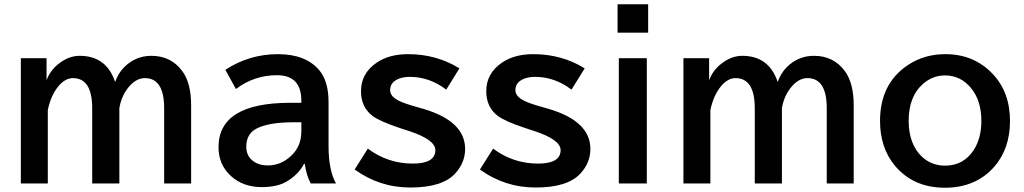

<svg xmlns="http://www.w3.org/2000/svg" viewBox="-20 -839 4820 904"><path d="M199.2 -564.9V-460.9Q215.3 -505.4 252.9 -536.1Q301.8 -576.2 355 -576.2Q481 -576.2 522 -453.1Q537.1 -495.1 564.9 -522.9Q618.2 -576.2 692.9 -576.2Q785.6 -576.2 838.9 -503.4Q879.9 -447.3 879.9 -342.8V24.9H752.9V-329.1Q752.9 -471.2 662.1 -471.2Q618.7 -471.2 582 -424.3Q551.3 -384.8 542 -330.1V24.9H414.1V-329.1Q414.1 -471.2 323.2 -471.2Q288.1 -471.2 256.8 -435.1Q219.7 -391.6 205.1 -320.8V24.9H78.1V-564.9Z M1398.9 -355V-364.3Q1398.9 -484.9 1284.2 -484.9Q1176.8 -484.9 1090.8 -419.9L1041 -510.3Q1153.8 -584 1288.6 -584Q1418.5 -584 1482.4 -509.3Q1526.9 -458 1526.9 -357.9V-151.9Q1526.9 -37.6 1562 24.9H1442.9Q1421.9 -15.6 1415 -67.9H1411.6Q1386.7 -19 1331.5 14.6Q1286.6 42 1212.9 42Q1125.5 42 1068.4 -9.3Q1008.8 -63 1008.8 -146Q1008.8 -355 1346.7 -355ZM1398.9 -263.2H1359.9Q1245.6 -263.2 1188.5 -233.9Q1139.6 -209 1139.6 -147.9Q1139.6 -106.9 1168.9 -83Q1196.8 -60.1 1241.2 -60.1Q1300.3 -60.1 1347.2 -102.1Q1398.9 -147.9 1398.9 -220.2Z M1711.9 -139.2Q1806.2 -68.8 1923.3 -68.8Q2029.8 -68.8 2029.8 -132.3Q2029.8 -180.7 1908.7 -221.2L1857.9 -237.8Q1768.1 -268.1 1734.4 -293Q1679.7 -334 1679.7 -409.7Q1679.7 -493.7 1753.4 -543.9Q1812 -584 1900.9 -584Q2035.6 -584 2143.1 -517.1L2081.1 -417Q2002 -477.1 1909.7 -477.1Q1871.6 -477.1 1847.2 -463.4Q1816.9 -446.8 1816.9 -415Q1816.9 -390.6 1843.3 -373Q1864.3 -358.4 1919.9 -341.8L1974.1 -326.2Q2169.9 -268.1 2169.9 -137.7Q2169.9 -72.3 2122.1 -21Q2061.5 43.9 1912.1 43.9Q1766.6 43.9 1649.9 -41Z M2301.8 -139.2Q2396 -68.8 2513.2 -68.8Q2619.6 -68.8 2619.6 -132.3Q2619.6 -180.7 2498.5 -221.2L2447.8 -237.8Q2357.9 -268.1 2324.2 -293Q2269.5 -334 2269.5 -409.7Q2269.5 -493.7 2343.3 -543.9Q2401.9 -584 2490.7 -584Q2625.5 -584 2732.9 -517.1L2670.9 -417Q2591.8 -477.1 2499.5 -477.1Q2461.4 -477.1 2437 -463.4Q2406.7 -446.8 2406.7 -415Q2406.7 -390.6 2433.1 -373Q2454.1 -358.4 2509.8 -341.8L2564 -326.2Q2759.8 -268.1 2759.8 -137.7Q2759.8 -72.3 2711.9 -21Q2651.4 43.9 2502 43.9Q2356.4 43.9 2239.7 -41Z M2887.7 -818.8H3031.7V-685.1H2887.7ZM2893.6 -564.9H3025.4V24.9H2893.6Z M3318.8 -564.9V-460.9Q3335 -505.4 3372.6 -536.1Q3421.4 -576.2 3474.6 -576.2Q3600.6 -576.2 3641.6 -453.1Q3656.7 -495.1 3684.6 -522.9Q3737.8 -576.2 3812.5 -576.2Q3905.3 -576.2 3958.5 -503.4Q3999.5 -447.3 3999.5 -342.8V24.9H3872.6V-329.1Q3872.6 -471.2 3781.7 -471.2Q3738.3 -471.2 3701.7 -424.3Q3670.9 -384.8 3661.6 -330.1V24.9H3533.7V-329.1Q3533.7 -471.2 3442.9 -471.2Q3407.7 -471.2 3376.5 -435.1Q3339.4 -391.6 3324.7 -320.8V24.9H3197.8V-564.9Z M4430.7 -584Q4564.9 -584 4652.3 -492.7Q4735.4 -406.2 4735.4 -269.5Q4735.4 -138.7 4661.1 -53.7Q4574.2 44.9 4429.2 44.9Q4279.8 44.9 4192.9 -59.6Q4123.5 -143.6 4123.5 -269.5Q4123.5 -444.8 4253.9 -532.2Q4331.1 -584 4430.7 -584ZM4428.7 -483.9Q4371.6 -483.9 4326.2 -444.3Q4258.3 -385.7 4258.3 -269.5Q4258.3 -214.8 4274.9 -170.9Q4291 -128.9 4320.8 -101.1Q4365.7 -59.1 4430.2 -59.1Q4515.6 -59.1 4563.5 -130.9Q4600.6 -187 4600.6 -270Q4600.6 -366.2 4550.8 -425.8Q4502 -483.9 4428.7 -483.9Z"/></svg>

Font: BIZ UDPGothic
Style: Bold
Weight: 700
Designer: TypeBank Co., Ltd.
Foundry: Morisawa Inc.
Version: Version 1.051